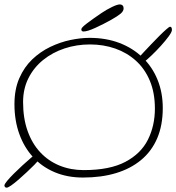

<svg xmlns="http://www.w3.org/2000/svg" viewBox="-32 -772 816 890"><path d="M-1.5 98Q-4 98 -6.2 96.8Q-8.5 95.5 -10 93Q-11.5 90.5 -11.5 88Q-11.5 81.5 0.8 66.8Q13 52 32 33Q51 14 72 -5.2Q93 -24.5 111.2 -40Q129.5 -55.5 139.5 -63.5L148 -30.5Q141.5 -22.5 126.5 -7.2Q111.5 8 92.2 26Q73 44 54 60.5Q35 77 20 87.5Q5 98 -1.5 98ZM634 -483 614 -508Q620 -515 635 -531Q650 -547 669 -567Q688 -587 706.5 -605.5Q725 -624 738.8 -636Q752.5 -648 756 -648Q759.5 -648 761.2 -646.2Q763 -644.5 764 -641.2Q765 -638 765 -633.5Q765 -624 750 -603.5Q735 -583 713.2 -559Q691.5 -535 669.5 -514.2Q647.5 -493.5 634 -483ZM352.5 51Q280.5 51 222 26.5Q163.5 2 121.8 -43.2Q80 -88.5 57.5 -151Q35 -213.5 35 -289Q35 -358 57.5 -409.5Q80 -461 117.5 -496.8Q155 -532.5 200.8 -554.5Q246.5 -576.5 294 -586.5Q341.5 -596.5 383.5 -596.5Q459.5 -596.5 521.8 -572.8Q584 -549 629 -505.5Q674 -462 698.2 -402.5Q722.5 -343 722.5 -271Q722.5 -191.5 696.8 -131.2Q671 -71 622.2 -30.5Q573.5 10 505.5 30.5Q437.5 51 352.5 51ZM356 16.5Q477 16.5 549.2 -21.8Q621.5 -60 653.8 -124.8Q686 -189.5 686 -268.5Q686 -341.5 662.8 -397.2Q639.5 -453 598 -490.5Q556.5 -528 502 -547Q447.5 -566 385 -566Q323 -566 267.2 -547.5Q211.5 -529 168.2 -494.2Q125 -459.5 100 -410Q75 -360.5 75 -299Q75 -223.5 96 -164.8Q117 -106 154.8 -65.8Q192.5 -25.5 244 -4.5Q295.5 16.5 356 16.5ZM355 -626Q350 -626 347.5 -628.5Q345 -631 345 -636.5Q345 -644 370.8 -663.5Q396.5 -683 437.5 -711Q462 -727.5 486.8 -739.5Q511.5 -751.5 524 -751.5Q531.5 -751.5 536.2 -746.8Q541 -742 541 -733.5Q541 -720.5 527.5 -709Q514 -697.5 484 -680.5Q447.5 -660 410.2 -643Q373 -626 355 -626Z"/></svg>

Font: Gluten Thin
Style: Regular
Weight: 100
Designer: Tyler Finck
Foundry: Etcetera Type Company
Version: Version 1.300